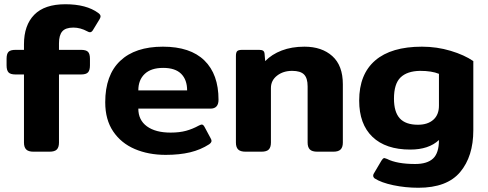

<svg xmlns="http://www.w3.org/2000/svg" viewBox="-20 -715 2302 905"><path d="M93 -43V-364H53Q29 -364 20 -374Q11 -384 11 -407V-438Q11 -461 20 -470.5Q29 -480 53 -480H93V-506Q93 -596 141.5 -645.5Q190 -695 288 -695Q387 -695 443 -654Q454 -646 454 -638Q454 -632 449 -624L418 -573Q412 -563 404 -563Q399 -563 392 -567Q359 -585 326 -585Q289 -585 273.5 -567Q258 -549 258 -511V-480H362Q386 -480 395 -470.5Q404 -461 404 -438V-407Q404 -384 395 -374Q386 -364 362 -364H258V-43Q258 -21 248 -10.5Q238 0 213 0H138Q114 0 103.5 -10.5Q93 -21 93 -43Z M476 -233Q476 -361 546.5 -428Q617 -495 748 -495Q877 -495 943.5 -430Q1010 -365 1010 -245Q1010 -203 972 -203H632Q632 -149 672.5 -119.5Q713 -90 784 -90Q826 -90 857 -98.5Q888 -107 917 -123Q927 -128 931 -128Q938 -128 944 -117L973 -63Q977 -56 977 -51Q977 -43 966 -35Q926 -9 876 3Q826 15 761 15Q680 15 615.5 -12.5Q551 -40 513.5 -95.5Q476 -151 476 -233ZM862 -289Q862 -339 834 -367Q806 -395 749 -395Q692 -395 662 -366.5Q632 -338 632 -289Z M1092 -43V-451Q1092 -468 1098 -474Q1104 -480 1122 -480H1202Q1214 -480 1220 -476Q1226 -472 1227 -462L1230 -427Q1261 -459 1308 -477Q1355 -495 1415 -495Q1497 -495 1546.5 -450.5Q1596 -406 1596 -318V-43Q1596 -21 1585.5 -10.5Q1575 0 1551 0H1476Q1451 0 1440.5 -10.5Q1430 -21 1430 -43V-308Q1430 -347 1413 -364Q1396 -381 1357 -381Q1315 -381 1286 -358.5Q1257 -336 1257 -300V-43Q1257 -21 1247 -10.5Q1237 0 1212 0H1138Q1113 0 1102.5 -10.5Q1092 -21 1092 -43Z M1746 126Q1739 120 1739 113Q1739 108 1742 103L1778 42Q1781 37 1784.5 33.5Q1788 30 1792 30Q1794 30 1804 34Q1851 58 1937 58Q1994 58 2021.5 32Q2049 6 2049 -55Q2001 -10 1914 -10Q1798 -10 1735.5 -70Q1673 -130 1673 -241Q1673 -365 1748.5 -430Q1824 -495 1969 -495Q2039 -495 2104 -475.5Q2169 -456 2211 -427V-101Q2211 22 2149 96Q2087 170 1952 170Q1891 170 1834 158Q1777 146 1746 126ZM2049 -217V-367Q2015 -381 1960 -381Q1899 -380 1868 -350Q1837 -320 1837 -250Q1837 -187 1864.5 -157Q1892 -127 1950 -127Q1996 -127 2022.5 -150.5Q2049 -174 2049 -217Z"/></svg>

Font: Mitr Medium
Style: Regular
Weight: 500
Designer: Thanarat Vachiruckul
Foundry: Cadson Demak
Version: Version 1.003